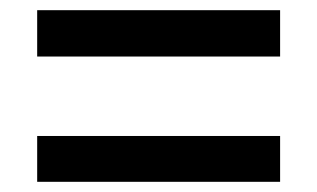

<svg xmlns="http://www.w3.org/2000/svg" viewBox="-20 -543 622 377"><path d="M53 -523V-432H530V-523ZM53 -276V-186H530V-276Z"/></svg>

Font: Geom
Style: Regular
Weight: 400
Version: Version 1.102